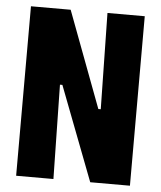

<svg xmlns="http://www.w3.org/2000/svg" viewBox="-51 -745 663 790"><g transform="rotate(5 280.5 -350.0)"><path d="M361 -700H515V0H351L202 -389H192L199 0H45V-700H209L358 -303H368Z"/></g></svg>

Font: Phudu Light
Style: Bold
Weight: 700
Version: Version 1.005;gftools[0.9.23]